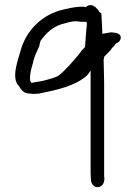

<svg xmlns="http://www.w3.org/2000/svg" viewBox="-20 -491 546 767"><path d="M55 -148C67 -129 75 -117 103 -117C111 -115 122 -116 135 -117C209 -132 279 -147 327 -189C332 -195 337 -201 342 -209V200C342 209 343 217 343 226C343 244 358 261 375 256C389 254 397 239 397 223C396 215 396 208 396 200V-161C395 -191 395 -222 394 -252C395 -256 396 -260 396 -264C407 -277 420 -286 429 -301C434 -304 440 -313 444 -318C453 -321 459 -326 462 -336C466 -358 444 -360 424 -362C413 -360 401 -358 389 -356C387 -386 387 -411 385 -438L377 -443C367 -461 345 -483 322 -462L317 -464C284 -466 246 -456 218 -449C142 -426 83 -366 62 -288C53 -253 23 -180 55 -148ZM100 -172V-186C102 -206 106 -222 112 -240C116 -265 128 -286 137 -307C138 -315 140 -322 142 -328C163 -357 188 -382 225 -394C242 -398 262 -406 282 -406C288 -406 294 -405 302 -404H325C325 -403 325 -402 326 -402C327 -400 327 -397 327 -394C324 -366 322 -338 320 -308V-304C316 -299 311 -294 306 -289C302 -283 297 -276 291 -269C267 -241 240 -208 211 -187C195 -179 174 -174 155 -169C139 -165 122 -164 107 -160C102 -162 102 -165 100 -172Z"/></svg>

Font: Scribbler
Style: Regular
Weight: 400
Designer: Mew Too
Foundry: Cannot Into Space Fonts
Version: Version 1.001